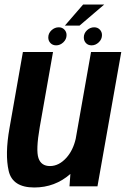

<svg xmlns="http://www.w3.org/2000/svg" viewBox="-20 -826 558 851"><path d="M288 0 292 -55Q223.5 5 132 5Q35.5 5 18.5 -68.5Q1.5 -142 22 -257.5L81.5 -595.5H215L156 -261.5Q138.5 -160.5 150.5 -125.2Q162.5 -90 201.5 -90Q241.5 -90 275 -127.5Q304 -160.5 315.5 -210.5L383.5 -595.5H517.5L412 0ZM386 -625Q370.5 -625 361 -635Q351.5 -645 351.5 -660Q351.5 -678.5 365.5 -691.8Q379.5 -705 397.5 -705Q412.5 -705 422.2 -695Q432 -685 432 -670.5Q432 -652 417.8 -638.5Q403.5 -625 386 -625ZM229 -625Q213.5 -625 203.8 -635Q194 -645 194 -660Q194 -678.5 208.2 -691.8Q222.5 -705 240.5 -705Q255.5 -705 265.2 -695Q275 -685 275 -670.5Q275 -652 260.8 -638.5Q246.5 -625 229 -625ZM267.5 -712.5 348.5 -806H442L332.5 -712.5Z"/></svg>

Font: Anybody SemiBold
Style: Italic
Weight: 600
Italic angle: -10°
Designer: Tyler Finck
Foundry: Etcetera Type Company
Version: Version 1.010; ttfautohint (v1.8.3) -l 8 -r 50 -G 200 -x 14 